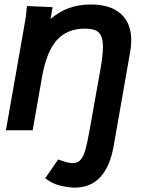

<svg xmlns="http://www.w3.org/2000/svg" viewBox="-20 -582 640 858"><path d="M215 -550 206 -497Q279.5 -562 385.5 -562Q473.5 -562 520 -520.2Q566.5 -478.5 566.5 -402Q566.5 -375.5 561.5 -349L488 70Q455 256.5 313.5 256.5Q288 256.5 250.2 247.8Q212.5 239 182 214.5L240 130.5Q282.5 147 304.5 147Q327 147 340 132.2Q353 117.5 361.5 87.5Q370 57.5 380.5 -1L429.5 -276.5Q440 -336.5 440 -372.5Q440 -404.5 431.5 -422.2Q423 -440 405.5 -447Q388 -454 358.5 -454Q280 -454 234 -402.8Q188 -351.5 168 -239L126 0H6.5L82 -429L86 -451.5Q92 -484.5 94.8 -503.2Q97.5 -522 100.5 -555Z"/></svg>

Font: JuliaMono ExtraBold
Style: Italic
Weight: 800
Italic angle: -9°
Monospace: yes
Designer: cormullion
Foundry: corm
Version: Version 0.057; ttfautohint (v1.8.4)